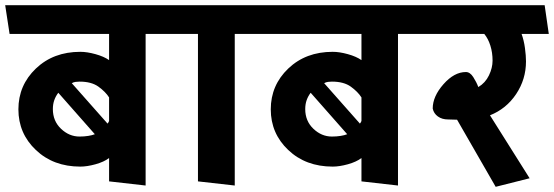

<svg xmlns="http://www.w3.org/2000/svg" viewBox="-31 -700 2138 741"><path d="M390 0V-90Q370 -75 337.5 -66Q305 -57 279 -57Q175 -57 107.5 -121Q40 -185 40 -278Q40 -371 107.5 -435.5Q175 -500 279 -500Q305 -500 337.5 -491Q370 -482 390 -468V-569H6L-11 -680H626L642 -569H531V16ZM246 -379 384 -223Q385 -224 387 -227Q389 -230 390 -233V-324Q376 -346 349 -365.5Q322 -385 276 -385Q269 -385 261 -384Q253 -383 246 -379ZM335 -182 194 -342Q184 -329 178.5 -313.5Q173 -298 173 -279Q173 -233 204.5 -203Q236 -173 276 -173Q294 -173 309.5 -175.5Q325 -178 335 -182Z M733 0V-569H642L625 -680H968L986 -569H875V16Z M1364 0V-90Q1344 -75 1311.5 -66Q1279 -57 1253 -57Q1149 -57 1081.5 -121Q1014 -185 1014 -278Q1014 -371 1081.5 -435.5Q1149 -500 1253 -500Q1279 -500 1311.5 -491Q1344 -482 1364 -468V-569H980L963 -680H1600L1616 -569H1505V16ZM1220 -379 1358 -223Q1359 -224 1361 -227Q1363 -230 1364 -233V-324Q1350 -346 1323 -365.5Q1296 -385 1250 -385Q1243 -385 1235 -384Q1227 -383 1220 -379ZM1309 -182 1168 -342Q1158 -329 1152.5 -313.5Q1147 -298 1147 -279Q1147 -233 1178.5 -203Q1210 -173 1250 -173Q1268 -173 1283.5 -175.5Q1299 -178 1309 -182Z M2087 -569H1982Q1991 -544 1995 -514.5Q1999 -485 1999 -463Q1999 -394 1961 -337Q1923 -280 1860 -255L2013 -12L1882 21L1733 -238L1698 -239Q1675 -239 1659 -250.5Q1643 -262 1639 -281Q1639 -328 1680.5 -375Q1722 -422 1767 -422Q1783 -422 1795.5 -402.5Q1808 -383 1815 -364Q1842 -380 1856 -409Q1870 -438 1870 -466Q1870 -497 1861.5 -524Q1853 -551 1838 -569H1616L1599 -680H2071Z"/></svg>

Font: Palanquin
Style: Bold
Weight: 700
Designer: Pria Ravichandran
Version: Version 1.0.4